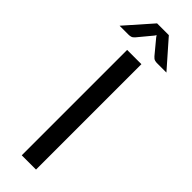

<svg xmlns="http://www.w3.org/2000/svg" viewBox="-319 -916 923 923"><g transform="rotate(45 143.0 -454.0)"><path d="M188.5 0H91.5V-716.5H188.5ZM302 -773H237Q231 -773 222.8 -775.2Q214.5 -777.5 206 -787.5L147.5 -858L141.5 -867L135.5 -858L77 -787.5Q68.5 -777.5 60.2 -775.2Q52 -773 46 -773H-16.5L103 -908.5H183Z"/></g></svg>

Font: Lato-Regular
Style: Regular
Weight: 400
Designer: Lukasz Dziedzic with Adam Twardoch and Botio Nikoltchev
Foundry: tyPoland Lukasz Dziedzic
Version: Version 2.015; 2015-08-06; http://www.latofonts.com/